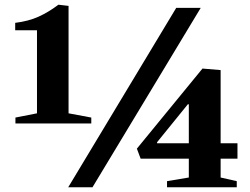

<svg xmlns="http://www.w3.org/2000/svg" viewBox="-20 -795 1063 815"><path d="M269.5 0 728 -761.5H832L372.5 0ZM45.5 -271V-296L137 -314V-666.5H44.5V-698Q101 -705 143.2 -724Q185.5 -743 228 -775L271 -770V-314L367.5 -296V-271ZM689 0V-26L781.5 -41.5V-121.5H577L561 -164L839.5 -504L916.5 -497.5V-187H988V-121.5H916.5V-41.5L985 -26V0ZM647 -187H781.5V-352.5H777.5L646.5 -191Z"/></svg>

Font: Libre Caslon Text
Style: Regular
Weight: 400
Designer: Pablo Impallari, Rodrigo Fuenzalida, Katja Schimmel
Foundry: Pablo Impallari, Rodrigo Fuenzalida
Version: Version 2.000